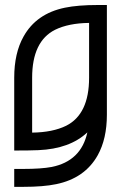

<svg xmlns="http://www.w3.org/2000/svg" viewBox="-20 -599 504 764"><path d="M72.3 144.5H36.6V73.2H72.3Q144 73.2 185.5 65.4Q302.7 42 327.6 -72.3Q257.8 -6.8 132.8 -1.5Q99.1 0 36.6 0V-289.6Q36.6 -387.7 73.7 -453.6Q124.5 -544.9 238.3 -568.4Q289.6 -579.1 370.1 -579.1H405.3V-142.6Q405.3 -46.4 368.7 19Q317.4 110.4 203.6 133.8Q152.8 144.5 72.3 144.5ZM107.9 -71.3Q189.5 -72.3 243.2 -98.6Q334.5 -144.5 334.5 -289.6V-507.8Q252.9 -506.8 199.2 -480.5Q107.9 -434.6 107.9 -289.6Z"/></svg>

Font: Greenwashing Machine
Style: Regular
Weight: 400
Designer: Tup Wanders
Foundry: Free font, DO NOT SELL
Version: Version 1.00;August 10, 2023;FontCreator 11.5.0.2430 64-bit